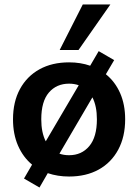

<svg xmlns="http://www.w3.org/2000/svg" viewBox="-20 -777 616 856"><path d="M156 59 87 19 123 -43Q83 -76 60.5 -127.5Q38 -179 38 -245Q38 -323 69 -380Q100 -437 156 -468Q212 -499 288 -499Q339 -499 382 -484L420 -549L489 -509L452 -446Q493 -413 515.5 -362Q538 -311 538 -245Q538 -167 507 -109.5Q476 -52 420 -21Q364 10 288 10Q237 10 193 -5ZM164 -245Q164 -186 184 -147L331 -397Q311 -404 288 -404Q232 -404 198 -364.5Q164 -325 164 -245ZM288 -85Q344 -85 378 -125.5Q412 -166 412 -245Q412 -304 392 -343L245 -92Q264 -85 288 -85ZM246 -554 349 -757H472L330 -554Z"/></svg>

Font: Nunito Sans
Style: Bold
Weight: 700
Designer: Vernon Adams
Foundry: Vernon Adams
Version: Version 3.101; ttfautohint (v1.8.4.7-5d5b);gftools[0.9.27]